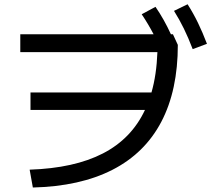

<svg xmlns="http://www.w3.org/2000/svg" viewBox="-20 -838 978 882"><path d="M646 -333H120.1V-413.1H675.8Q699.2 -494.1 703.1 -598.6H73.2V-680.7H685.5Q661.1 -727.5 630.9 -772.5L694.3 -806.6Q733.9 -749 765.1 -680.7H774.4L796.9 -631.8Q796.9 -423.3 721.2 -278.8Q645.5 -134.3 496.8 -58.1Q348.1 18.1 130.9 23.4L116.2 -58.6Q321.3 -65.4 452.6 -133.1Q584 -200.7 646 -333ZM779.3 -788.1 841.8 -818.4Q868.7 -775.9 889.6 -732.7Q910.6 -689.5 930.7 -636.7L865.2 -612.3Q845.2 -664.6 824.7 -706.5Q804.2 -748.5 779.3 -788.1Z"/></svg>

Font: Pretendard JP Medium
Style: Regular
Weight: 500
Designer: Base glyphs from Inter by Rasmus Andersson; Hangeul glyphs from Noto Sans CJK(Source Han Sans) by Jang Soo-young and Kan
Foundry: Kil Hyung-jin
Version: Version 1.309